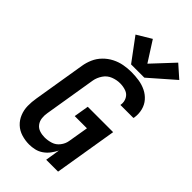

<svg xmlns="http://www.w3.org/2000/svg" viewBox="-295 -1071 1166 1166"><g transform="rotate(45 288.5 -488.0)"><path d="M209 8Q232 8 256 2.5Q280 -3 301 -17.5Q322 -32 337 -52Q352 -72 363 -94L348 0H450L517 -406H299L283 -310H388L366 -179Q362 -153 344 -129.5Q326 -106 299 -97.5Q272 -89 245 -89Q222 -89 201 -96Q180 -103 167 -120.5Q154 -138 151.5 -160.5Q149 -183 153 -205L208 -540Q213 -569 231 -596Q249 -623 278.5 -634.5Q308 -646 337 -646Q364 -646 388 -637.5Q412 -629 424 -606.5Q436 -584 432 -557Q432 -555 431 -554H543Q544 -558 545 -561Q550 -595 542 -626.5Q534 -658 513.5 -681.5Q493 -705 464.5 -719Q436 -733 403.5 -738Q371 -743 337 -743Q305 -743 272.5 -737Q240 -731 209.5 -715.5Q179 -700 154.5 -675Q130 -650 116.5 -619Q103 -588 98 -556L43 -221Q37 -186 37.5 -152Q38 -118 50.5 -87Q63 -56 86.5 -34Q110 -12 142.5 -2Q175 8 209 8ZM303 -774H417L577 -914L498 -984L370 -847L287 -977L194 -921Z"/></g></svg>

Font: Iosevka Sparkle Semibold
Style: Italic
Weight: 600
Italic angle: -9°
Designer: Belleve Invis
Foundry: Belleve Invis
Version: Version 4.5.0; ttfautohint (v1.8.3)